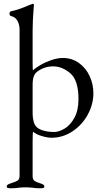

<svg xmlns="http://www.w3.org/2000/svg" viewBox="-20 -725 545 1030"><path d="M16 276Q16 269 21.5 265.5Q27 262 39 258Q63 251 74 244Q85 237 85 219V-566Q85 -593 73.5 -613.5Q62 -634 39 -639Q35 -640 33 -643.5Q31 -647 31 -652Q31 -662 38 -664Q83 -674 130 -695L154 -704L156 -705Q158 -705 160 -703Q162 -701 162 -698Q162 -692 159 -659.5Q156 -627 155 -562V-386Q155 -350 157 -348Q168 -359 195 -375Q222 -391 255 -402.5Q288 -414 317 -414Q366 -414 403.5 -387Q441 -360 461 -316.5Q481 -273 481 -225Q481 -166 451 -110.5Q421 -55 369 -20.5Q317 14 256 14Q234 14 203 4.5Q172 -5 158 -18Q155 -18 155 33V219Q155 238 164.5 245Q174 252 195 258Q207 262 212.5 265.5Q218 269 218 276Q218 282 211.5 283.5Q205 285 195 285Q169 285 154 282Q134 280 117 280Q100 280 80 282Q65 285 39 285Q29 285 22.5 283.5Q16 282 16 276ZM401 -193Q401 -294 357.5 -331.5Q314 -369 265 -369Q217 -369 179 -340Q167 -331 161 -314.5Q155 -298 155 -269V-115Q155 -96 160 -75Q165 -54 178 -42Q190 -31 214.5 -24Q239 -17 271 -17Q295 -17 325.5 -34.5Q356 -52 378.5 -92Q401 -132 401 -193Z"/></svg>

Font: EB Garamond
Style: Regular
Weight: 400
Designer: Georg Duffner and Octavio Pardo
Foundry: Georg Duffner
Version: Version 1.000; ttfautohint (v1.6)